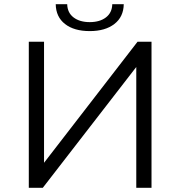

<svg xmlns="http://www.w3.org/2000/svg" viewBox="-20 -900 864 920"><path d="M118 0V-700H191V-120L639 -700H706V0H633V-579L185 0ZM410 -751Q335 -751 291.5 -785Q248 -819 247 -880H302Q303 -839 332.5 -816.5Q362 -794 410 -794Q458 -794 487.5 -816.5Q517 -839 518 -880H573Q572 -819 528 -785Q484 -751 410 -751Z"/></svg>

Font: Montserrat
Style: Regular
Weight: 400
Designer: Julieta Ulanovsky
Foundry: Julieta Ulanovsky
Version: Version 9.000; ttfautohint (v1.8.4.7-5d5b)